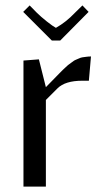

<svg xmlns="http://www.w3.org/2000/svg" viewBox="-20 -691 390 711"><path d="M203.1 -541H171.9L65.9 -647L89.8 -670.9L116.2 -644Q130.9 -629.4 153.3 -611.6Q175.8 -593.8 187 -587.9Q224.6 -608.9 257.8 -644L285.2 -670.9L308.1 -647ZM309.1 -392.1H285.2Q221.2 -392.1 192.9 -363.8L149.9 -320.8V0H66.9V-466.8L124 -471.2L149.9 -368.2L188 -407.2Q189.9 -409.2 200.7 -420.2Q211.4 -431.2 213.1 -432.6Q214.8 -434.1 224.1 -442.9Q233.4 -451.7 236.1 -453.1Q238.8 -454.6 247.1 -461.2Q255.4 -467.8 259.3 -469Q263.2 -470.2 271.2 -474.1Q279.3 -478 285.4 -478.8Q291.5 -479.5 299.8 -480.7Q308.1 -481.9 316.9 -481.9Z"/></svg>

Font: Resagokr
Style: Regular
Weight: 500
Designer: gluk
Foundry: gluk
Version: Version 0.95